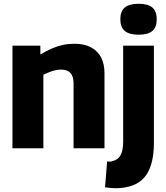

<svg xmlns="http://www.w3.org/2000/svg" viewBox="-20 -786 882 1018"><path d="M46 0V-544H194V-497Q227 -517 256.5 -529.5Q286 -542 314.5 -548Q343 -554 375 -554Q428 -554 463.5 -534.5Q499 -515 516.5 -480.5Q534 -446 534 -398V0H370V-344Q370 -382 353 -399.5Q336 -417 305 -417Q289 -417 273.5 -413.5Q258 -410 242.5 -404Q227 -398 210 -390V0ZM796 -544V-28Q796 83 754.5 143Q713 203 618 211Q607 212 593 212Q579 212 564.5 210.5Q550 209 537 207L548 70Q556 71 562 71Q568 71 574 69Q605 62 619 37.5Q633 13 633 -37V-544ZM715 -602Q665 -602 641.5 -622Q618 -642 618 -684Q618 -726 641.5 -746Q665 -766 715 -766Q765 -766 788 -746Q811 -726 811 -684Q811 -642 788 -622Q765 -602 715 -602Z"/></svg>

Font: Georama ExtraCondensed Thin
Style: Bold
Weight: 700
Version: Version 1.001